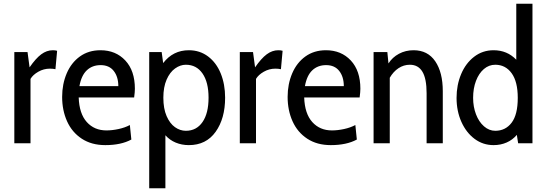

<svg xmlns="http://www.w3.org/2000/svg" viewBox="-20 -770 2937 1032"><path d="M57 -490H128L139 -408Q172 -456 201.5 -478Q231 -500 264 -500Q277 -500 287 -497L278 -398Q265 -401 248 -401Q215 -401 186 -384.5Q157 -368 144 -346V0H57Z M314 -249Q314 -318 338.5 -375.5Q363 -433 409.5 -466.5Q456 -500 520 -500Q602 -500 653.5 -445Q705 -390 705 -293Q705 -276 701 -246H403Q406 -159 446.5 -114Q487 -69 552 -69Q583 -69 617.5 -76.5Q652 -84 678 -98L686 -20Q631 10 546 10Q472 10 419.5 -24.5Q367 -59 340.5 -118Q314 -177 314 -249ZM616 -307Q616 -357 591.5 -388.5Q567 -420 521 -420Q476 -420 446.5 -392Q417 -364 407 -307Z M1190 -245Q1190 -133 1139 -61.5Q1088 10 995 10Q957 10 924.5 -3.5Q892 -17 869 -43V242H782V-490H849L857 -431Q910 -500 995 -500Q1054 -500 1098.5 -466.5Q1143 -433 1166.5 -375Q1190 -317 1190 -245ZM1101 -245Q1101 -328 1068.5 -375Q1036 -422 979 -422Q949 -422 921 -402Q893 -382 875.5 -342Q858 -302 858 -245Q858 -186 875.5 -146Q893 -106 920.5 -86.5Q948 -67 979 -67Q1036 -67 1068.5 -114Q1101 -161 1101 -245Z M1269 -490H1340L1351 -408Q1384 -456 1413.5 -478Q1443 -500 1476 -500Q1489 -500 1499 -497L1490 -398Q1477 -401 1460 -401Q1427 -401 1398 -384.5Q1369 -368 1356 -346V0H1269Z M1526 -249Q1526 -318 1550.5 -375.5Q1575 -433 1621.5 -466.5Q1668 -500 1732 -500Q1814 -500 1865.5 -445Q1917 -390 1917 -293Q1917 -276 1913 -246H1615Q1618 -159 1658.5 -114Q1699 -69 1764 -69Q1795 -69 1829.5 -76.5Q1864 -84 1890 -98L1898 -20Q1843 10 1758 10Q1684 10 1631.5 -24.5Q1579 -59 1552.5 -118Q1526 -177 1526 -249ZM1828 -307Q1828 -357 1803.5 -388.5Q1779 -420 1733 -420Q1688 -420 1658.5 -392Q1629 -364 1619 -307Z M2360 -280V0H2273V-269Q2273 -347 2250.5 -384.5Q2228 -422 2183 -422Q2150 -422 2122 -403.5Q2094 -385 2075 -352V0H1988V-490H2062L2068 -429Q2089 -462 2124.5 -481Q2160 -500 2203 -500Q2279 -500 2319.5 -440.5Q2360 -381 2360 -280Z M2842 -750V0H2765L2758 -45Q2735 -18 2703 -4Q2671 10 2633 10Q2576 10 2531 -23.5Q2486 -57 2460 -115Q2434 -173 2434 -244Q2434 -313 2458.5 -371.5Q2483 -430 2528.5 -465Q2574 -500 2633 -500Q2706 -500 2755 -449V-750ZM2763 -244Q2763 -331 2730 -376.5Q2697 -422 2642 -422Q2608 -422 2581 -399Q2554 -376 2538.5 -335.5Q2523 -295 2523 -244Q2523 -196 2538.5 -155.5Q2554 -115 2581.5 -91Q2609 -67 2642 -67Q2697 -67 2730 -110.5Q2763 -154 2763 -244Z"/></svg>

Font: Cabin Condensed
Style: Regular
Weight: 400
Width: 3
Designer: Pablo Impallari
Foundry: Pablo Impallari. http://www.impallari.com Igino Marini. http://www.ikern.com
Version: Version 2.200